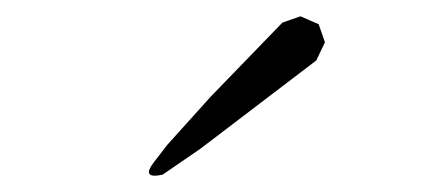

<svg xmlns="http://www.w3.org/2000/svg" viewBox="-20 -779 540 238"><path d="M372.1 -704.1 228.5 -594.7 181.6 -562.5Q154.3 -556.6 170.9 -578.1L187.5 -599.6L241.2 -659.2L330.1 -751L352.5 -758.8L375 -749L382.8 -726.6Z"/></svg>

Font: B2 Hana
Style: Regular
Weight: 500
Version: 2020-08-05; (max)